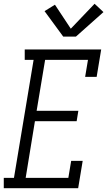

<svg xmlns="http://www.w3.org/2000/svg" viewBox="-42 -997 568 1017"><path d="M-22 0V-55H32L136 -680H89V-735H494L470 -590H409L424 -680H197L152 -410H373L364 -355H143L94 -55H320L335 -145H396L372 0ZM293 -803 194 -938 249 -972 333 -845 459 -977 506 -933 360 -803Z"/></svg>

Font: Iosevka Slab Light
Style: Italic
Weight: 300
Italic angle: -9°
Monospace: yes
Designer: Belleve Invis
Foundry: Belleve Invis
Version: Version 11.1.1; ttfautohint (v1.8.3)